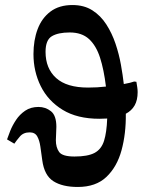

<svg xmlns="http://www.w3.org/2000/svg" viewBox="-20 -733 592 763"><path d="M375 -261Q287 -261 229 -296.5Q171 -332 142 -390.5Q113 -449 113 -518Q113 -573 129.5 -617Q146 -661 180.5 -687Q215 -713 268 -713Q314 -713 347 -692Q380 -671 402.5 -636Q425 -601 439 -559.5Q453 -518 460.5 -476Q468 -434 472 -399Q500 -404 513 -409L522 -408Q524 -396 525.5 -386Q527 -376 527 -367Q527 -335 515 -314Q503 -293 480 -281Q481 -202 463 -136Q445 -70 403 -30Q361 10 289 10Q228 10 192 -13Q156 -36 148 -96Q144 -125 140.5 -150Q137 -175 128 -191Q119 -207 98 -207Q73 -207 59 -190.5Q45 -174 37 -162L8 -179Q12 -191 20.5 -212.5Q29 -234 43.5 -256Q58 -278 80 -293Q102 -308 133 -308Q161 -308 182.5 -291Q204 -274 204 -229Q204 -215 203 -201.5Q202 -188 202 -176Q202 -147 215 -129Q228 -111 276 -111Q329 -111 356 -125.5Q383 -140 393.5 -173.5Q404 -207 406 -262Q392 -261 375 -261ZM401 -389Q393 -456 377.5 -504Q362 -552 333.5 -578Q305 -604 257 -604Q211 -604 186 -589Q161 -574 161 -527Q161 -461 203 -423Q245 -385 330 -385Q348 -385 366 -386Q384 -387 401 -389Z"/></svg>

Font: STIX Two Text
Style: Bold
Weight: 700
Designer: Ross Mills, John Hudson & Paul Hanslow, Tiro Typeworks Ltd; with prior portions MicroPress Inc., and Coen Hoffman.
Foundry: Tiro Typeworks Ltd
Version: Version 2.13 b171